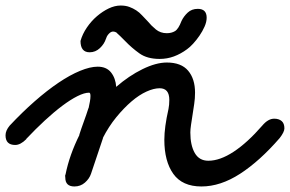

<svg xmlns="http://www.w3.org/2000/svg" viewBox="-66 -629 1048 694"><path d="M29 -126Q8 -105 -11 -105Q-46 -105 -46 -140Q-46 -157 -31 -175Q14 -223 59 -262.5Q104 -302 145.5 -330Q187 -358 223.5 -373Q260 -388 287 -388Q319 -388 335.5 -367Q352 -346 354 -315Q400 -355 449 -379Q498 -403 537 -403Q589 -403 614 -373.5Q639 -344 639 -294Q639 -273 636 -253.5Q633 -234 630 -214Q627 -195 624.5 -178Q622 -161 622 -150Q622 -104 638 -76Q654 -48 687 -48Q729 -48 778.5 -80.5Q828 -113 882 -175Q903 -200 925 -200Q942 -200 952 -191.5Q962 -183 962 -165Q962 -152 945 -130Q873 -47 802 -1Q731 45 662 45Q593 45 560.5 -0.5Q528 -46 528 -124Q528 -169 543 -235Q546 -250 546 -268Q546 -310 511 -310Q490 -310 463.5 -298Q437 -286 409.5 -262.5Q382 -239 354.5 -205.5Q327 -172 305 -129L307 -132Q296 -100 285 -66.5Q274 -33 263 -1Q257 17 241 31Q225 45 203 45Q170 45 170 13Q170 10 169.5 7.5Q169 5 171 1Q185 -69 222 -143L220 -140Q228 -165 237 -189.5Q246 -214 254 -239V-237Q257 -251 259 -262Q261 -273 261 -282Q261 -294 256 -294Q239 -294 214 -281.5Q189 -269 159 -246.5Q129 -224 96 -193.5Q63 -163 29 -127ZM355 -511Q353 -513 353 -513ZM317 -489Q311 -470 295 -455Q279 -440 258 -440Q225 -440 225 -481Q232 -506 248 -529.5Q264 -553 284.5 -570.5Q305 -588 327 -598.5Q349 -609 370 -609Q388 -609 401.5 -604Q415 -599 426.5 -591.5Q438 -584 447.5 -573.5Q457 -563 467 -553Q481 -536 497.5 -522.5Q514 -509 537 -509Q554 -509 566.5 -516.5Q579 -524 590 -553Q598 -570 612.5 -583.5Q627 -597 649 -597Q681 -597 681 -565Q681 -550 673.5 -533Q666 -516 655 -500Q644 -484 632 -471Q620 -458 610 -451Q587 -434 562.5 -425Q538 -416 511 -416Q466 -416 438 -436Q410 -456 386 -481Q377 -490 368.5 -498.5Q360 -507 355 -511H356Q349 -515 343 -515Q335 -515 327.5 -507Q320 -499 318 -491Z"/></svg>

Font: Discipuli Britannica Bold
Style: Regular
Weight: 700
Designer: Peter Wiegel
Foundry: Peter Wiegel
Version: Version 0.001 2009